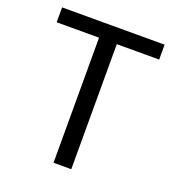

<svg xmlns="http://www.w3.org/2000/svg" viewBox="-133 -839 865 945"><g transform="rotate(20 299.5 -366.5)"><path d="M253 0H346V-655H568V-733H31V-655H253Z"/></g></svg>

Font: Noto Sans Mono CJK SC Regular
Style: Regular
Weight: 400
Designer: Ryoko NISHIZUKA (kana & ideographs); Paul D. Hunt (Latin, Greek & Cyrillic); Wenlong ZHANG (bopomofo); Sandoll Communica
Foundry: Adobe Systems Incorporated
Version: Version 1.005;PS 1.005;hotconv 1.0.96;makeotf.lib2.5.65012